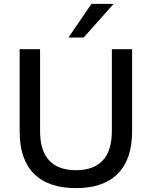

<svg xmlns="http://www.w3.org/2000/svg" viewBox="-20 -958 780 987"><path d="M371 9Q229 9 155 -64.5Q81 -138 81 -282V-705H186V-285Q186 -183 233 -133Q280 -83 371 -83Q461 -83 508 -133Q555 -183 555 -285V-705H659V-282Q659 -139 585.5 -65Q512 9 371 9ZM332 -765 450 -938H564L410 -765Z"/></svg>

Font: Nunito Sans 11pt SemiBold
Style: Regular
Weight: 600
Version: Version 3.101;gftools[0.9.27]